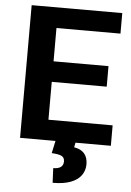

<svg xmlns="http://www.w3.org/2000/svg" viewBox="-61 -756 697 1025"><g transform="rotate(5 287.0 -243.5)"><path d="M553 0H66.5V-711H552V-601H209V-422.5H503.5V-312.5H209V-109.5H553ZM260.5 224 257 145.5Q311 145.5 311 105Q311 85 295.8 76.8Q280.5 68.5 242 66.5L257 -3H364L358.5 25Q431.5 37 432 109.5Q432 143 413.5 169Q395 195 357 209.5Q319 224 260.5 224Z"/></g></svg>

Font: Roberto Sans
Style: Bold
Weight: 700
Designer: Google (font) & Cristiano Sobral (main changes)
Version: Version 1.000;October 12, 2021;FontCreator 14.0.0.2814 64-bi